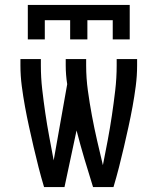

<svg xmlns="http://www.w3.org/2000/svg" viewBox="-20 -760 640 780"><path d="M93 -600V-740H507V-600H438V-678H335V-600H265V-678H162V-600ZM159 0Q147 -40 136.5 -81Q126 -122 116.5 -163Q107 -204 98 -245Q89 -286 81.5 -327Q74 -368 68.5 -410Q63 -452 63 -494V-520H146V-494Q146 -445 151.5 -397Q157 -349 164 -301Q171 -253 180 -205Q189 -157 198 -109V-108L253 -418Q250 -437 248.5 -456Q247 -475 247 -494V-520H330V-494Q330 -443 337 -392Q344 -341 353.5 -290Q363 -239 374.5 -189Q386 -139 398 -89Q408 -139 417.5 -189.5Q427 -240 434.5 -290.5Q442 -341 448 -392Q454 -443 454 -494V-520H537V-494Q537 -452 531.5 -410Q526 -368 518.5 -327Q511 -286 502 -245Q493 -204 483.5 -163Q474 -122 463.5 -81Q453 -40 441 0H358Q340 -57 323 -114.5Q306 -172 291 -230L242 0Z"/></svg>

Font: Nova
Style: Regular
Weight: 400
Monospace: yes
Designer: Belleve Invis
Foundry: Belleve Invis
Version: Version 24.1.4; ttfautohint (v1.8.4)